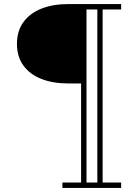

<svg xmlns="http://www.w3.org/2000/svg" viewBox="-20 -770 656 940"><path d="M312 -361.5Q238.5 -361.5 182.2 -383.8Q126 -406 94.5 -449.2Q63 -492.5 63 -555.5Q63 -618 94.5 -661.5Q126 -705 182.2 -727.5Q238.5 -750 312 -750H573V-723.5H392V-361.5ZM285.5 150V123.5H573V150ZM377 150V-750H403.5V150ZM456.5 150V-750H482.5V150Z"/></svg>

Font: Bodoni Moda SC 9pt Medium
Style: Regular
Weight: 500
Designer: Owen Earl
Foundry: indestructible type
Version: Version 2.005